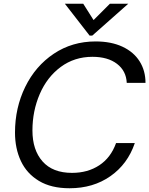

<svg xmlns="http://www.w3.org/2000/svg" viewBox="-20 -994 796 1024"><path d="M60 -287Q60 -419 114.5 -530.5Q169 -642 267 -707.5Q365 -773 490 -773Q573 -773 633 -745Q693 -717 724.5 -667Q756 -617 756 -552H656Q653 -616 604 -653.5Q555 -691 473 -691Q377 -691 304 -637Q231 -583 192 -492.5Q153 -402 153 -298Q153 -194 207 -133Q261 -72 364 -72Q448 -72 509.5 -112.5Q571 -153 599 -231H699Q661 -119 569 -54.5Q477 10 351 10Q253 10 188 -29Q123 -68 91.5 -135Q60 -202 60 -287ZM472 -804H458L326 -974H424L479 -887L566 -974H664Z"/></svg>

Font: Open Sauce One
Style: Italic
Weight: 400
Italic angle: -10°
Designer: Alfredo Marco Pradil
Foundry: Creative Sauce Fz LLC
Version: Version 1.477